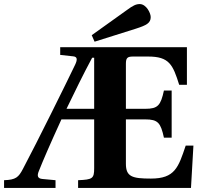

<svg xmlns="http://www.w3.org/2000/svg" viewBox="-97 -924 996 944"><path d="M354 -751 368 -719 571 -783C624 -800 644 -811 644 -840C644 -860 622 -904 590 -904C572 -904 557 -897 526 -874ZM-77 0H176V-38L112 -44C88 -46 84 -59 94 -83C115 -136 150 -217 205 -337H366V-97C366 -46 358 -41 287 -38V0H842L854 -208H816C780 -101 763 -46 645 -46C553 -46 522 -55 522 -119V-337H617C680 -337 693 -320 709 -247H747V-479H709C693 -406 680 -389 617 -389H522V-610C522 -639 529 -646 557 -646H632C735 -646 753 -606 784 -507H822V-692H199V-654L263 -647C283 -645 285 -632 272 -605C226 -509 86 -226 16 -94C-6 -52 -19 -40 -77 -38ZM230 -389C270 -472 314 -562 356 -640H366V-389Z"/></svg>

Font: Heuristica
Style: Bold
Weight: 700
Version: Version 1.0.1